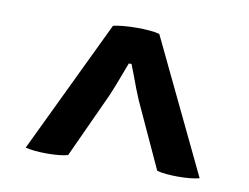

<svg xmlns="http://www.w3.org/2000/svg" viewBox="-50 -721 630 486"><g transform="rotate(10 265.0 -477.5)"><path d="M488.5 -306Q467.5 -300.5 433 -300.5Q418.5 -300.5 404.2 -301.8Q390 -303 379.5 -306L302.5 -473.5Q297.5 -485 291.2 -501.2Q285 -517.5 279 -533.8Q273 -550 268.5 -561H261.5Q257.5 -550 251.2 -533.8Q245 -517.5 238.8 -501.2Q232.5 -485 227.5 -473.5L150.5 -306Q140 -303 125.8 -301.8Q111.5 -300.5 97 -300.5Q62.5 -300.5 41.5 -306L205.5 -648Q215.5 -650.5 231.8 -652Q248 -653.5 266 -653.5Q283 -653.5 298.8 -652.2Q314.5 -651 324.5 -648Z"/></g></svg>

Font: Signika Negative Medium
Style: Regular
Weight: 500
Designer: Anna Giedry
Foundry: Anna Giedry
Version: Version 2.001